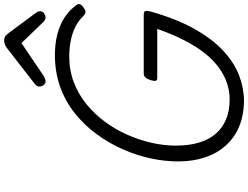

<svg xmlns="http://www.w3.org/2000/svg" viewBox="-155 -1019 1193 923"><g transform="rotate(-90 441.5 -557.5)"><path d="M416 19Q349 18 295.5 -4Q242 -26 204 -68Q166 -110 146.5 -168Q127 -226 127 -298Q127 -362 141.5 -429.5Q156 -497 185 -563Q214 -629 257 -688Q300 -747 357 -793Q414 -839 484.5 -864.5Q555 -890 639 -890Q694 -890 739.5 -878Q785 -866 820 -843Q855 -820 879 -786Q886 -776 882 -768Q878 -760 865 -751Q854 -743 845.5 -743Q837 -743 824 -755Q803 -777 774.5 -791.5Q746 -806 709.5 -813.5Q673 -821 629 -821Q564 -821 507 -799Q450 -777 403 -739Q356 -701 318.5 -650.5Q281 -600 255.5 -542.5Q230 -485 216.5 -425.5Q203 -366 203 -309Q203 -247 217 -199Q231 -151 259 -118Q287 -85 328.5 -67.5Q370 -50 426 -50Q466 -50 504 -63Q542 -76 578 -102Q614 -128 647 -169.5Q680 -211 709 -267.5Q738 -324 764 -398H529Q516 -398 514.5 -406Q513 -414 518 -431Q524 -449 531.5 -456Q539 -463 551 -463H833Q847 -463 849.5 -456Q852 -449 848 -431Q812 -304 763 -217.5Q714 -131 657 -79Q600 -27 539 -4Q478 19 416 19ZM512 -935Q501 -935 494 -944.5Q487 -954 487 -963Q487 -971 489.5 -975.5Q492 -980 496 -984L666 -1116Q678 -1126 688 -1130Q698 -1134 710 -1134Q720 -1134 728 -1129Q736 -1124 743 -1114L843 -979Q847 -974 848 -969Q849 -964 849 -960Q849 -949 838.5 -942Q828 -935 820 -935Q812 -935 805.5 -939Q799 -943 794 -949L696 -1051L538 -944Q531 -940 524.5 -937.5Q518 -935 512 -935Z"/></g></svg>

Font: Playwrite DK Loopet Light
Style: Regular
Weight: 300
Version: Version 1.003